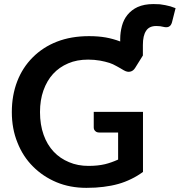

<svg xmlns="http://www.w3.org/2000/svg" viewBox="-20 -907 875 935"><path d="M675.8 -688V-636.7L637.7 -575.7Q628.4 -561 613.8 -558.1Q600.1 -554.7 582.5 -564.9Q576.7 -568.4 565.9 -574.7Q555.2 -581.1 549.3 -584Q528.8 -595.7 513.2 -600.6Q491.7 -607.4 467.3 -611.8Q439 -616.7 409.2 -616.7Q354.5 -616.7 312.5 -598.6Q268.6 -580.1 238.3 -546.9Q208.5 -514.2 191.4 -466.3Q174.8 -419.4 174.8 -361.3Q174.8 -299.8 192.4 -250.5Q209.5 -202.1 241.7 -168Q272.5 -135.3 316.4 -117.2Q358.4 -99.1 411.1 -99.1Q456.5 -99.1 491.2 -107.4Q521.5 -114.7 555.2 -129.9V-261.7H463.9Q450.2 -261.7 443.8 -269Q436.5 -275.4 436.5 -286.6V-362.3H676.3V-69.8Q648.4 -49.3 619.6 -35.6Q587.9 -20 556.2 -11.2Q521.5 -1.5 483.9 2.9Q447.8 7.8 400.9 7.8Q320.8 7.8 255.4 -19.5Q189 -47.4 140.6 -96.2Q91.8 -144.5 64.9 -212.9Q37.6 -279.8 37.6 -361.3Q37.6 -442.9 64 -511.2Q89.8 -578.1 139.6 -627.9Q189.5 -677.7 257.3 -704.1Q326.2 -731 413.6 -731Q459 -731 495.1 -724.6Q530.3 -718.3 565.4 -705.1V-717.8Q565.4 -748.5 573.7 -780.3Q582 -811.5 600.6 -834.5Q621.1 -859.4 649.9 -872.6Q682.1 -887.2 727.1 -887.2Q739.7 -887.2 758.3 -886.2Q764.2 -885.7 785.6 -881.8Q798.8 -879.4 810.1 -876Q824.7 -871.6 835 -867.2L817.4 -797.9Q815.4 -790.5 811 -784.2Q806.6 -778.8 800.8 -776.4Q796.4 -774.4 789.6 -774.4Q783.2 -774.4 777.3 -775.9Q771.5 -777.3 759.8 -779.3Q747.1 -780.3 740.7 -780.3Q706.1 -780.3 691.4 -756.8Q675.8 -733.9 675.8 -688Z"/></svg>

Font: Lato-SemiBold
Style: Bold
Weight: 500
Designer: Lukasz Dziedzic with Adam Twardoch and Botio Nikoltchev
Foundry: tyPoland Lukasz Dziedzic
Version: ""